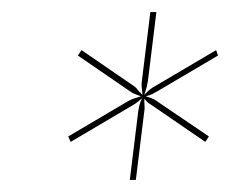

<svg xmlns="http://www.w3.org/2000/svg" viewBox="-20 -761 408 318"><path d="M195 -463 209 -577Q210 -582.5 210.8 -586.2Q211.5 -590 215 -598Q208 -592 205 -590Q202 -588 197 -585L97 -526L93 -535L193 -594Q198 -596.5 201.8 -597.8Q205.5 -599 213.5 -601.5Q209.5 -603 206.8 -604Q204 -605 202.2 -605.8Q200.5 -606.5 198.8 -607.5Q197 -608.5 195 -610L109 -669L115 -678L201 -619Q205.5 -616 207.2 -613.2Q209 -610.5 216 -604Q215.5 -610.5 215 -614Q214.5 -617.5 214.5 -621Q214.5 -624.5 215 -627L229 -741H239L225 -627Q224 -621 223 -617Q222 -613 219 -604Q226 -611 229.2 -613.5Q232.5 -616 238 -619L338 -678L341 -669L241 -610Q236 -607 232.2 -605.2Q228.5 -603.5 221.5 -601.5Q228.5 -599 231.8 -598Q235 -597 239 -594L326 -535L320 -526L234 -585Q229 -588.5 226.8 -589.8Q224.5 -591 219 -597.5Q219 -592 219.2 -588.8Q219.5 -585.5 219.5 -583Q219.5 -579.5 219 -577L205 -463Z"/></svg>

Font: Lato Hairline
Style: Italic
Weight: 250
Italic angle: -7°
Designer: Lukasz Dziedzic
Foundry: Lukasz Dziedzic
Version: Version 1.104; Western+Polish opensource